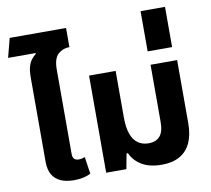

<svg xmlns="http://www.w3.org/2000/svg" viewBox="-90 -954 1174 1067"><g transform="rotate(-10 496.5 -420.5)"><path d="M105 -448V-594Q105 -632 112 -655.5Q119 -679 131 -694Q143 -709 156 -719L155 -723H0L28 -831H346V-723Q309 -723 282 -699Q255 -675 255 -611V-448ZM244 10Q199 10 168 -4Q137 -18 121 -46.5Q105 -75 105 -118V-548H255V-136Q255 -117 263.5 -108Q272 -99 290 -99Q298 -99 307 -101Q316 -103 324 -106L338 -10Q319 0 295 5Q271 10 244 10Z M740 10Q669 10 625.5 -17Q582 -44 564 -86H556L540 0H426V-548H576V-286Q576 -229 589 -192.5Q602 -156 627 -138Q652 -120 687 -120Q729 -120 751 -145Q773 -170 773 -225V-548H923V-192Q923 -127 902.5 -82Q882 -37 841 -13.5Q800 10 740 10Z M770 -624V-851H908V-624Z"/></g></svg>

Font: Farlight84_Sys_V01
Style: Bold
Weight: 700
Designer: Monotype Design Team, Nadine Chahine and Nizar Qandah
Foundry: Monotype Imaging Inc.
Version: Version 2.004;October 31, 2024;FontCreator 14.0.0.2814 64-bi